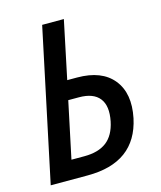

<svg xmlns="http://www.w3.org/2000/svg" viewBox="-108 -793 730 872"><g transform="rotate(-15 257.0 -357.0)"><path d="M22 0 173 -714H275L218 -442H264Q380 -442 433.5 -375.5Q487 -309 464 -197Q422 0 196 0ZM143 -88H204Q270 -88 308.5 -117.5Q347 -147 360 -210Q374 -280 345.5 -316.5Q317 -353 249 -353H199Z"/></g></svg>

Font: Noto Sans SemiCondensed Medium
Style: Italic
Weight: 500
Width: 4
Italic angle: -12°
Designer: Monotype Design Team
Foundry: Monotype Imaging Inc.
Version: Version 2.013; ttfautohint (v1.8.4.7-5d5b)